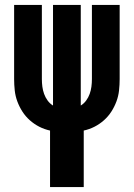

<svg xmlns="http://www.w3.org/2000/svg" viewBox="-20 -755 540 775"><path d="M182 0V-228Q159 -233 138.5 -243.5Q118 -254 100.5 -269.5Q83 -285 70.5 -304.5Q58 -324 50 -345.5Q42 -367 39.5 -390Q37 -413 37 -436V-735H149V-436Q149 -420 151 -405Q153 -390 158 -376Q163 -362 172 -349.5Q181 -337 194 -329V-735H306V-329Q319 -337 328 -349.5Q337 -362 342 -376Q347 -390 349 -405Q351 -420 351 -436V-735H463V-436Q463 -413 460.5 -390Q458 -367 450 -345.5Q442 -324 429.5 -304.5Q417 -285 399.5 -269.5Q382 -254 361.5 -243.5Q341 -233 318 -228V0Z"/></svg>

Font: Iosevka Curly Heavy
Style: Regular
Weight: 900
Monospace: yes
Designer: Belleve Invis
Foundry: Belleve Invis
Version: Version 22.1.2; ttfautohint (v1.8.4)